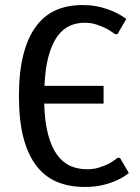

<svg xmlns="http://www.w3.org/2000/svg" viewBox="-20 -730 555 760"><path d="M55 -350Q55 -447 73 -515.5Q91 -584 124 -627.5Q157 -671 203 -690.5Q249 -710 305 -710Q347 -710 379 -701.5Q411 -693 434 -682Q460 -670 480 -655L445 -595H435Q419 -607 401 -617Q385 -625 363 -632.5Q341 -640 315 -640Q283 -640 255.5 -627.5Q228 -615 207 -586Q186 -557 172.5 -509Q159 -461 156 -390H390V-320H155Q157 -247 170.5 -197Q184 -147 206.5 -116.5Q229 -86 259 -73Q289 -60 325 -60Q351 -60 373 -67Q395 -74 411 -82Q429 -92 445 -105H455L490 -45Q470 -29 444 -17Q421 -6 389 2Q357 10 315 10Q255 10 207 -9.5Q159 -29 125 -72.5Q91 -116 73 -184Q55 -252 55 -350Z"/></svg>

Font: Scada
Style: Regular
Weight: 400
Designer: Jovanny Lemonad
Foundry: Jovanny Lemonad
Version: Version 3.005; ttfautohint (v0.91) -l 8 -r 50 -G 200 -x 0 -w